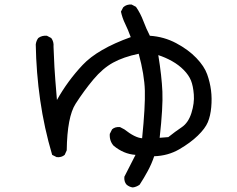

<svg xmlns="http://www.w3.org/2000/svg" viewBox="-20 -778 1040 843"><path d="M563 45Q548 43 536 33Q524 20 526 -2L575 -98Q548 -100 524.5 -110Q501 -120 479 -138Q460 -159 462 -190L472 -210Q485 -222 507 -220L526 -210Q573 -173 604 -171Q618 -310 616 -380Q614 -450 589 -542Q522 -528 476.5 -503Q431 -478 390 -429Q349 -380 312 -322.5Q275 -265 273 -118L264 -98Q250 -86 229 -88L209 -98Q174 -216 156.5 -338Q139 -460 137 -583Q139 -599 148 -611Q164 -623 186 -621L205 -611Q217 -595 215 -573Q219 -468 223 -425Q227 -382 230 -339Q277 -423 343 -493Q409 -563 554 -615Q542 -648 529.5 -673.5Q517 -699 511 -727L521 -746Q536 -760 558 -758L577 -748Q597 -719 609.5 -685.5Q622 -652 638 -621Q700 -617 753.5 -588.5Q807 -560 842 -523.5Q877 -487 889.5 -452Q902 -417 906.5 -381.5Q911 -346 907.5 -307.5Q904 -269 892.5 -241.5Q881 -214 848.5 -182.5Q816 -151 767 -122.5Q718 -94 657 -92Q646 -59 629 -27.5Q612 4 593 33Q579 43 563 45ZM719 -176Q749 -200 778 -219.5Q807 -239 820.5 -282Q834 -325 831 -363Q828 -401 818.5 -424.5Q809 -448 787 -470.5Q765 -493 735.5 -509.5Q706 -526 675 -536Q690 -444 693 -376Q696 -308 681 -173Z"/></svg>

Font: Kosefont JP
Style: Regular
Weight: 400
Designer: Nozomi Seto 瀬戸のぞみ
Version: Version 3.00;June 19, 2020